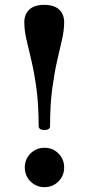

<svg xmlns="http://www.w3.org/2000/svg" viewBox="-20 -758 364 790"><path d="M162 -223Q152 -223 145.5 -227Q139 -231 139 -239Q139 -328 130 -393.5Q121 -459 109.5 -507.5Q98 -556 89 -594.5Q80 -633 80 -667Q80 -699 100.5 -718.5Q121 -738 162 -738Q203 -738 223.5 -718.5Q244 -699 244 -667Q244 -633 235 -594.5Q226 -556 215 -507.5Q204 -459 195 -393.5Q186 -328 186 -239Q186 -223 162 -223ZM163 12Q129 12 105.5 -11.5Q82 -35 82 -69Q82 -103 105.5 -126.5Q129 -150 163 -150Q197 -150 220.5 -126.5Q244 -103 244 -69Q244 -35 220.5 -11.5Q197 12 163 12Z"/></svg>

Font: Zen Antique Soft
Style: Regular
Weight: 400
Designer: Yoshimichi Ohira
Foundry: Positype
Version: Version 1.001